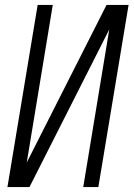

<svg xmlns="http://www.w3.org/2000/svg" viewBox="-20 -755 540 775"><path d="M10 0 132 -735H193L88 -99L410 -735H499L377 0H316L421 -636L99 0Z"/></svg>

Font: Iosevka SS04 Light
Style: Italic
Weight: 300
Italic angle: -9°
Monospace: yes
Designer: Belleve Invis
Foundry: Belleve Invis
Version: Version 19.0.0; ttfautohint (v1.8.4)